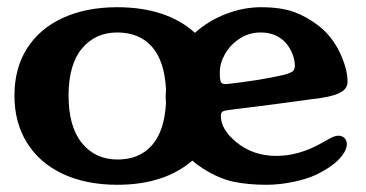

<svg xmlns="http://www.w3.org/2000/svg" viewBox="-20 -502 1013 532"><path d="M544 -34Q525 -46 513 -57Q435 10 305 10Q219 10 154.5 -20Q90 -50 55 -106Q20 -162 20 -237Q20 -313 55 -368Q90 -423 154.5 -452.5Q219 -482 305 -482Q373 -482 427.5 -464Q482 -446 520 -411Q558 -445 606.5 -463.5Q655 -482 703 -482Q759 -482 795.5 -468.5Q832 -455 865 -429Q906 -396 928 -342Q943 -305 943 -276Q943 -260 930 -250Q912 -237 872 -231Q852 -228 739 -213L620 -198Q602 -196 597 -193Q592 -190 592 -181Q592 -143 635 -108Q681 -70 746 -70Q808 -70 872 -106Q876 -108 887 -114.5Q898 -121 905 -123.5Q912 -126 918 -126Q928 -126 934.5 -119.5Q941 -113 941 -102Q941 -88 928 -71Q906 -42 856 -18Q831 -6 792.5 2Q754 10 718 10Q667 10 627 1.5Q587 -7 544 -34ZM306 -60Q366 -60 401 -99.5Q436 -139 440 -218Q439 -224 439 -237L440 -254Q436 -333 401 -372.5Q366 -412 305 -412Q244 -412 207 -367.5Q170 -323 170 -237Q170 -151 207 -105.5Q244 -60 306 -60ZM608 -269Q698 -279 764 -294Q784 -299 790.5 -304Q797 -309 797 -320Q797 -335 790.5 -352Q784 -369 772 -383Q746 -412 702 -412Q670 -412 644 -395Q618 -378 603.5 -352.5Q589 -327 589 -301Q589 -282 592 -275Q595 -268 608 -269Z"/></svg>

Font: Raigarh
Style: Bold
Weight: 700
Designer: jaikishan Patel
Foundry: MagicType
Version: Version 1.000